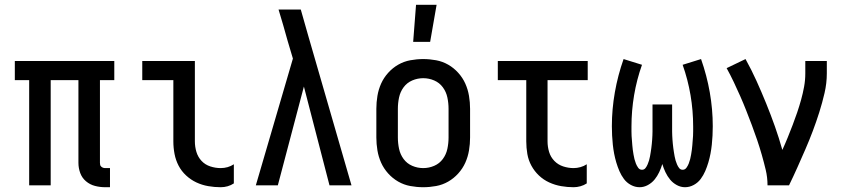

<svg xmlns="http://www.w3.org/2000/svg" viewBox="-20 -775 3540 803"><path d="M440 8H420Q398 8 377 2.5Q356 -3 339.5 -17Q323 -31 315.5 -51.5Q308 -72 308 -94V-440H192V0H102V-440H42V-520H458V-440H398V-94Q398 -89 399 -85Q400 -81 403.5 -78Q407 -75 411 -73.5Q415 -72 420 -72H440Z M903 8Q877 8 851 3.5Q825 -1 801.5 -12Q778 -23 758.5 -41Q739 -59 727 -82Q715 -105 710 -131Q705 -157 705 -184V-440H575V-520H795V-184Q795 -161 801.5 -139.5Q808 -118 823 -102Q838 -86 859.5 -79Q881 -72 903 -72Q918 -72 932 -76Q946 -80 958 -88V-8Q946 0 932 4Q918 8 903 8Z M1050 0 1205 -530 1183 -604Q1174 -637 1164.5 -669.5Q1155 -702 1145 -735H1238L1269 -626L1450 0H1358L1251 -413L1142 0Z M1750 8Q1723 8 1696 3Q1669 -2 1645.5 -15.5Q1622 -29 1603.5 -49.5Q1585 -70 1574 -94.5Q1563 -119 1558.5 -146Q1554 -173 1554 -200V-320Q1554 -347 1558.5 -374Q1563 -401 1574 -425.5Q1585 -450 1603.5 -470.5Q1622 -491 1645.5 -504.5Q1669 -518 1696 -523Q1723 -528 1750 -528Q1777 -528 1804 -523Q1831 -518 1854.5 -504.5Q1878 -491 1896.5 -470.5Q1915 -450 1926 -425.5Q1937 -401 1941.5 -374Q1946 -347 1946 -320V-200Q1946 -173 1941.5 -146Q1937 -119 1926 -94.5Q1915 -70 1896.5 -49.5Q1878 -29 1854.5 -15.5Q1831 -2 1804 3Q1777 8 1750 8ZM1750 -72Q1774 -72 1796 -81.5Q1818 -91 1832 -110Q1846 -129 1851 -152.5Q1856 -176 1856 -200V-320Q1856 -344 1851 -367.5Q1846 -391 1832 -410Q1818 -429 1796 -438.5Q1774 -448 1750 -448Q1726 -448 1704 -438.5Q1682 -429 1668 -410Q1654 -391 1649 -367.5Q1644 -344 1644 -320V-200Q1644 -176 1649 -152.5Q1654 -129 1668 -110Q1682 -91 1704 -81.5Q1726 -72 1750 -72ZM1708 -600 1720 -755H1806L1779 -600Z M2379 8Q2353 8 2327 3.5Q2301 -1 2277 -12Q2253 -23 2234 -41Q2215 -59 2202.5 -82Q2190 -105 2185.5 -131Q2181 -157 2181 -184V-440H2062V-520H2438V-440H2270V-184Q2270 -161 2276.5 -139.5Q2283 -118 2298.5 -102Q2314 -86 2335.5 -79Q2357 -72 2379 -72Q2393 -72 2407.5 -76Q2422 -80 2434 -88V-8Q2422 0 2407.5 4Q2393 8 2379 8Z M2655 8Q2636 8 2618.5 -1.5Q2601 -11 2589.5 -26.5Q2578 -42 2570.5 -59.5Q2563 -77 2557.5 -95.5Q2552 -114 2548.5 -132.5Q2545 -151 2543 -170Q2541 -189 2540 -208Q2539 -227 2539 -247Q2539 -318 2551.5 -389Q2564 -460 2588 -528L2665 -504Q2643 -442 2632 -377Q2621 -312 2621 -246Q2621 -236 2621 -226Q2621 -216 2621.5 -206.5Q2622 -197 2623 -187Q2624 -177 2624.5 -167.5Q2625 -158 2626.5 -148.5Q2628 -139 2629.5 -129Q2631 -119 2633.5 -109.5Q2636 -100 2639.5 -91Q2643 -82 2649 -73.5Q2655 -65 2665 -65Q2674 -65 2679.5 -72Q2685 -79 2688.5 -87.5Q2692 -96 2694.5 -104Q2697 -112 2698.5 -121Q2700 -130 2701.5 -138.5Q2703 -147 2704 -155.5Q2705 -164 2706 -173Q2707 -182 2707.5 -190.5Q2708 -199 2708.5 -207.5Q2709 -216 2709 -225Q2709 -234 2709 -242.5Q2709 -251 2709 -260V-338H2791V-260Q2791 -251 2791 -242.5Q2791 -234 2791 -225Q2791 -216 2791.5 -207.5Q2792 -199 2792.5 -190.5Q2793 -182 2794 -173Q2795 -164 2796 -155.5Q2797 -147 2798.5 -138.5Q2800 -130 2801.5 -121Q2803 -112 2805.5 -104Q2808 -96 2811.5 -87.5Q2815 -79 2820.5 -72Q2826 -65 2835 -65Q2845 -65 2851 -73.5Q2857 -82 2860.5 -91Q2864 -100 2866.5 -109.5Q2869 -119 2870.5 -129Q2872 -139 2873.5 -148.5Q2875 -158 2875.5 -167.5Q2876 -177 2877 -187Q2878 -197 2878.5 -206.5Q2879 -216 2879 -226Q2879 -236 2879 -246Q2879 -312 2868 -377Q2857 -442 2835 -504L2912 -528Q2936 -460 2948.5 -389Q2961 -318 2961 -247Q2961 -227 2960 -208Q2959 -189 2957 -170Q2955 -151 2951.5 -132.5Q2948 -114 2942.5 -95.5Q2937 -77 2929.5 -59.5Q2922 -42 2910.5 -26.5Q2899 -11 2881.5 -1.5Q2864 8 2845 8Q2827 8 2810.5 -1Q2794 -10 2782.5 -24Q2771 -38 2763 -55Q2755 -72 2750 -89Q2745 -72 2737 -55Q2729 -38 2717.5 -24Q2706 -10 2689.5 -1Q2673 8 2655 8Z M3190 0Q3190 -33 3182.5 -64.5Q3175 -96 3166 -127.5Q3157 -159 3146.5 -190Q3136 -221 3124.5 -251.5Q3113 -282 3101 -312.5Q3089 -343 3076 -372.5Q3063 -402 3049 -431.5Q3035 -461 3019 -490L3098 -528Q3123 -483 3144 -436.5Q3165 -390 3184.5 -342Q3204 -294 3221 -246Q3238 -198 3252 -148Q3264 -174 3274.5 -200Q3285 -226 3295 -252Q3305 -278 3314 -304.5Q3323 -331 3330.5 -358Q3338 -385 3343 -412.5Q3348 -440 3348 -468V-520H3438V-468Q3438 -427 3428.5 -386Q3419 -345 3406.5 -305.5Q3394 -266 3379.5 -227.5Q3365 -189 3348.5 -151Q3332 -113 3315 -75Q3298 -37 3280 0Z"/></svg>

Font: Iosevka Custom Medium
Style: Regular
Weight: 500
Monospace: yes
Designer: Belleve Invis
Foundry: Belleve Invis
Version: Version 32.5.0; ttfautohint (v1.8.4)